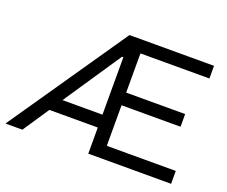

<svg xmlns="http://www.w3.org/2000/svg" viewBox="-107 -759 1086 917"><g transform="rotate(20 436.5 -300.0)"><path d="M-4.9 0Q16.6 0 81.1 0Q103.5 -33.2 169.9 -132.8Q231.4 -132.8 416 -132.8Q416 -99.6 416 0Q521.5 0 836.9 0Q836.9 -16.6 836.9 -65.4Q749 -65.4 486.3 -65.4Q486.3 -116.2 486.3 -271.5Q560.5 -271.5 786.1 -271.5Q786.1 -287.1 786.1 -335.9Q710.9 -335.9 486.3 -335.9Q486.3 -385.7 486.3 -535.2Q574.2 -535.2 836.9 -535.2Q836.9 -550.8 836.9 -599.6Q729.5 -599.6 407.2 -599.6Q303.7 -450.2 -4.9 0ZM409.2 -490.2Q411.1 -490.2 416 -490.2Q416 -417 416 -198.2Q365.2 -198.2 212.9 -198.2Q261.7 -271.5 409.2 -490.2Z"/></g></svg>

Font: TextaAlt
Style: Regular
Weight: 400
Designer: Daniel Hernandez & Miguel Hernandez
Version: Version 1.005;com.myfonts.easy.latinotype.texta.alt-regular.